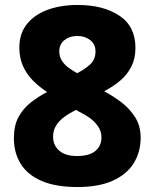

<svg xmlns="http://www.w3.org/2000/svg" viewBox="-20 -744 623 774"><path d="M292 10Q205 10 148 -14.5Q91 -39 63.5 -83.5Q36 -128 36 -187Q36 -237 54 -271Q72 -305 102.5 -329.5Q133 -354 170 -373Q139 -393 113.5 -418.5Q88 -444 73 -477Q58 -510 58 -552Q58 -609 88.5 -647Q119 -685 172 -704.5Q225 -724 293 -724Q396 -724 461 -681Q526 -638 526 -551Q526 -508 509.5 -475.5Q493 -443 464.5 -419Q436 -395 400 -376Q436 -357 469.5 -331.5Q503 -306 525 -271Q547 -236 547 -189Q547 -131 519 -86Q491 -41 434.5 -15.5Q378 10 292 10ZM290 -115Q340 -115 364.5 -135.5Q389 -156 389 -190Q389 -215 375 -235Q361 -255 340.5 -269.5Q320 -284 300 -293L287 -301Q260 -288 239 -272.5Q218 -257 206 -237.5Q194 -218 194 -193Q194 -158 219 -136.5Q244 -115 290 -115ZM291 -449Q319 -463 342 -483Q365 -503 365 -537Q365 -566 343.5 -582.5Q322 -599 292 -599Q261 -599 240 -582.5Q219 -566 219 -537Q219 -517 228.5 -501Q238 -485 254.5 -472.5Q271 -460 291 -449Z"/></svg>

Font: Noto Sans Symbols ExtraBold
Style: Regular
Weight: 800
Version: Version 2.002